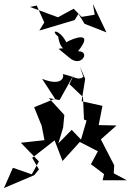

<svg xmlns="http://www.w3.org/2000/svg" viewBox="-56 -932 663 967"><path d="M129 -904 167 -819 142 -778 320 -831 339 -862 370 -812 480 -769 412 -912 421 -858 355 -847 315 -888 236 -845 95 -897ZM295 -640C354 -590 402 -675 337 -674C423 -781 310 -739 278 -719C245 -785 192 -785 237 -748C251 -654 301 -699 239 -686ZM364 -545C337 -525 328 -544 260 -559C269 -544 255 -495 156 -535L221 -435L116 -392L154 -298L168 -226L49 -213L140 -119L104 -54L9 -87L-36 15L117 -50L140 -79L106 -137L219 -225L259 -121L346 -217L437 -170L402 -105L468 -55L461 -24H583L517 -59L519 -100L452 -230L531 -300L441 -302L460 -399L355 -422L373 -535L346 -598ZM294 -508 362 -443 367 -330 380 -325 352 -229 305 -278 238 -210 262 -290 268 -353 190 -438 244 -428 316 -557Z"/></svg>

Font: Charger Distortion
Style: 2
Weight: 400
Designer: Jasper
Foundry: Cannot Into Space Fonts
Version: Version 0.98